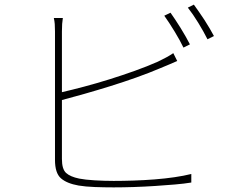

<svg xmlns="http://www.w3.org/2000/svg" viewBox="-20 -812 1040 831"><path d="M774 -606Q767 -621 757 -639Q747 -657 735.5 -676Q724 -695 712.5 -712.5Q701 -730 691 -744L718 -757Q727 -744 738.5 -727Q750 -710 761 -692Q772 -674 783 -655Q794 -636 802 -620ZM248 -124Q248 -80 266 -63.5Q284 -47 323 -39Q348 -34 389.5 -31.5Q431 -29 472 -29Q512 -29 558 -30.5Q604 -32 649 -35.5Q694 -39 735 -45Q776 -51 808 -59V-22Q778 -17 737 -13.5Q696 -10 650.5 -7Q605 -4 558.5 -2.5Q512 -1 472 -1Q431 -1 390.5 -2.5Q350 -4 320 -9Q269 -18 243.5 -40.5Q218 -63 218 -120V-676Q218 -695 217 -708Q216 -721 213 -734H252Q250 -721 249 -708.5Q248 -696 248 -676V-413Q291 -423 344 -437Q397 -451 453 -468.5Q509 -486 563.5 -505.5Q618 -525 663 -545Q682 -554 699.5 -563.5Q717 -573 730 -582L747 -548Q733 -542 713.5 -533.5Q694 -525 674 -517Q627 -497 571 -477Q515 -457 457 -439Q399 -421 344.5 -405.5Q290 -390 248 -379ZM819 -792Q829 -778 841 -761Q853 -744 865 -725.5Q877 -707 887.5 -689Q898 -671 906 -656L878 -642Q861 -676 838 -713.5Q815 -751 793 -779Z"/></svg>

Font: SpoqaHanSansJP-Thin
Style: Regular
Weight: 250
Designer: [Source Han Sans]
Ryoko NISHIZUKA  (kana & ideographs); Paul D. Hunt (Latin, Greek & Cyrillic); Wenlong ZHANG  (bopomofo
Foundry: Spoqa (http://bi.spoqa.com)
Version: Version 1.002.20150607